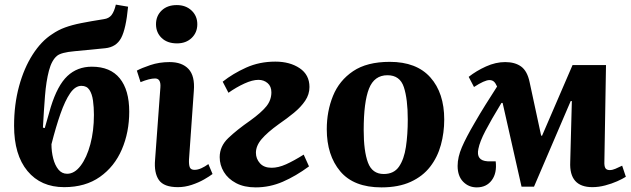

<svg xmlns="http://www.w3.org/2000/svg" viewBox="-20 -797 2736 832"><path d="M258 14Q157 14 99 -56Q41 -126 41 -252Q41 -344 62.5 -423Q84 -502 121.5 -560.5Q159 -619 206 -649Q232 -667 262 -678Q292 -689 332.5 -697Q373 -705 430 -714Q452 -717 463.5 -732Q475 -747 482 -777L535 -768Q526 -672 505 -632.5Q484 -593 436 -588Q360 -580 302.5 -575Q245 -570 227 -555Q204 -536 192 -490.5Q180 -445 175 -381.5Q170 -318 166 -244L174 -242L200 -333Q229 -427 272 -467.5Q315 -508 378 -508Q458 -508 499 -457.5Q540 -407 540 -313Q540 -224 508 -149.5Q476 -75 413 -30.5Q350 14 258 14ZM333 -425Q306 -425 284 -393Q262 -361 242 -304Q222 -247 203 -172Q203 -140 210.5 -110.5Q218 -81 233 -62.5Q248 -44 271 -44Q303 -44 329.5 -79Q356 -114 371.5 -172Q387 -230 387 -299Q387 -332 383 -361Q379 -390 367.5 -407.5Q356 -425 333 -425Z M656 -692Q656 -728 680.5 -751.5Q705 -775 746 -775Q785 -775 810 -751.5Q835 -728 835 -692Q835 -656 810.5 -632.5Q786 -609 747 -609Q705 -609 680.5 -632.5Q656 -656 656 -692ZM675 -418Q678 -457 652 -457Q628 -457 589 -441L573 -491Q593 -502 631.5 -515Q670 -528 715 -528Q769 -528 797 -498Q825 -468 820 -404L799 -106Q798 -83 802.5 -72Q807 -61 823 -61Q837 -61 852.5 -68Q868 -75 883 -86L901 -43Q888 -33 864.5 -19.5Q841 -6 811 4Q781 14 751 14Q690 14 668.5 -17Q647 -48 652 -105Z M945 -443Q989 -478 1046.5 -504Q1104 -530 1173 -530Q1236 -530 1278.5 -501.5Q1321 -473 1321 -420Q1321 -388 1302.5 -360.5Q1284 -333 1253.5 -308Q1223 -283 1188 -259Q1138 -223 1113.5 -194Q1089 -165 1089 -135Q1089 -109 1106.5 -89.5Q1124 -70 1157 -70Q1186 -70 1219.5 -85Q1253 -100 1296 -127L1319 -76Q1262 -34 1205.5 -9.5Q1149 15 1088 15Q1038 15 1003 -3.5Q968 -22 950 -52Q932 -82 932 -116Q932 -163 969 -198.5Q1006 -234 1065 -275Q1112 -309 1134 -336Q1156 -363 1156 -397Q1156 -423 1139.5 -437Q1123 -451 1100 -451Q1074 -451 1039 -435Q1004 -419 970 -395Z M1633 15Q1513 15 1454.5 -54.5Q1396 -124 1396 -237Q1396 -315 1423 -381.5Q1450 -448 1510 -488.5Q1570 -529 1669 -529Q1785 -529 1845 -461.5Q1905 -394 1905 -279Q1905 -222 1890.5 -169Q1876 -116 1844 -74.5Q1812 -33 1759.5 -9Q1707 15 1633 15ZM1643 -43Q1687 -43 1709 -75Q1731 -107 1739 -160.5Q1747 -214 1747 -279Q1747 -368 1730 -419.5Q1713 -471 1659 -471Q1602 -471 1579 -413Q1556 -355 1556 -233Q1556 -142 1574.5 -92.5Q1593 -43 1643 -43Z M2294 12H2240L2158 -351H2153Q2108 -277 2083.5 -230Q2059 -183 2053 -152Q2042 -101 2093 -98H2128Q2134 -47 2111 -16Q2088 15 2046 15Q2011 15 1987 -9.5Q1963 -34 1963 -78Q1963 -116 1981.5 -159Q2000 -202 2037 -265Q2060 -305 2083.5 -342.5Q2107 -380 2134 -422Q2127 -438 2119.5 -444Q2112 -450 2101 -450Q2080 -450 2034 -420L2011 -464Q2044 -490 2086 -509Q2128 -528 2169 -528Q2212 -528 2238.5 -508.5Q2265 -489 2275 -441L2325 -209H2329L2461 -515H2606L2599 -98Q2598 -78 2603 -69Q2608 -60 2622 -60Q2634 -60 2646.5 -65.5Q2659 -71 2676 -79L2692 -31Q2678 -22 2654.5 -11.5Q2631 -1 2602.5 6.5Q2574 14 2547 14Q2446 14 2451 -95L2458 -359H2453Z"/></svg>

Font: Literata 36pt
Style: Bold Italic
Weight: 700
Italic angle: -2°
Designer: Latin by Veronika Burian and Jose Scaglione. Greek by Irene Vlachou. Cyrillic by Vera Evstafieva
Foundry: TypeTogether
Version: Version 3.002